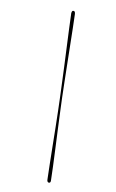

<svg xmlns="http://www.w3.org/2000/svg" viewBox="-146 -839 663 1097"><g transform="rotate(15 186.0 -290.5)"><path d="M198.4 -287.7Q202.2 -256.3 207.5 -211Q212.8 -165.6 218.4 -112.7Q224.1 -59.7 229.6 -5.7Q235.2 48.3 240.6 97.7Q245.9 147 250.5 185.1Q251.1 193.4 254.4 197.6Q257.7 201.7 263.1 201.6Q268 201.3 270.3 197.3Q272.5 193.4 271.5 186Q268.1 153.7 262.1 106.5Q256.2 59.3 248.8 5.2Q241.5 -48.9 234.2 -103.3Q226.9 -157.7 220.9 -205.4Q214.9 -253.2 210.7 -286.3Q206.5 -321.1 201.3 -369.3Q196 -417.6 189.9 -473.1Q183.9 -528.6 178 -583.8Q172.1 -639 166.9 -686.7Q161.7 -734.5 157.5 -767.6Q156.2 -775.6 153.4 -779.6Q150.6 -783.6 144.5 -783.1Q140.1 -782.7 138.2 -779.1Q136.3 -775.5 136 -767.6Q140.9 -728.8 147.2 -678.5Q153.6 -628.3 161.2 -573.2Q168.8 -518.2 175.8 -464.5Q182.7 -410.8 188.6 -364.9Q194.6 -319.1 198.4 -287.7Z"/></g></svg>

Font: Fraunces 120pt
Style: Bold Italic
Weight: 700
Italic angle: -16°
Version: Version 1.000;[b76b70a41]